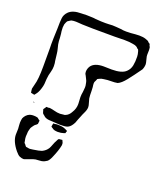

<svg xmlns="http://www.w3.org/2000/svg" viewBox="-151 -641 839 1011"><g transform="rotate(20 269.0 -135.0)"><path d="M433 -268Q420 -265 392 -265Q386 -265 377.5 -264.5Q369 -264 357 -262Q344 -261 333 -255L325 -251Q324 -250 321 -241L316 -231Q315 -229 315 -223Q315 -215 317 -203Q317 -189 318 -183Q318 -155 320 -141Q322 -131 326.5 -117.5Q331 -104 331 -95Q331 -81 322.5 -63.5Q314 -46 311 -37L302 -15Q297 0 295 4Q283 28 268 36Q257 42 236 42Q222 43 205 41.5Q188 40 181 40Q178 40 162 39Q146 38 135 31Q133 30 127 24Q120 19 119 17Q117 14 114 2Q112 -2 112 -3Q112 -5 114.5 -8.5Q117 -12 118 -13Q121 -19 123 -21Q124 -22 128 -21.5Q132 -21 134 -21Q141 -23 144 -22Q149 -22 156.5 -20Q164 -18 169 -17Q187 -12 203 -12Q209 -12 221 -14Q229 -14 232 -16Q251 -23 262 -45Q276 -67 276 -93Q276 -103 275 -112.5Q274 -122 274 -131Q274 -146 277 -161Q277 -166 278.5 -177Q280 -188 279 -197L276 -213Q275 -221 269 -232Q263 -243 261 -248Q257 -254 256 -258Q255 -261 255 -267Q255 -284 265 -299Q284 -325 334 -325L379 -324Q436 -324 458 -346Q474 -361 478.5 -383.5Q483 -406 482 -434Q482 -445 477 -462Q476 -463 475.5 -466Q475 -469 474 -470Q473 -472 467 -475Q464 -480 458 -483Q452 -487 438 -489Q419 -493 390 -493L334 -492Q183 -492 153 -494Q147 -494 131.5 -495.5Q116 -497 104 -496Q101 -495 97 -495Q93 -495 91 -494L84 -490Q81 -488 78 -486Q75 -484 72 -482Q68 -476 63 -462Q61 -450 61 -444Q61 -432 62 -423.5Q63 -415 64 -410L66 -387Q66 -369 69 -352Q71 -343 74.5 -329.5Q78 -316 79 -306L84 -264Q85 -260 86 -253Q87 -246 87 -236Q87 -220 82.5 -204Q78 -188 77 -182Q75 -172 74 -159.5Q73 -147 73 -142Q73 -121 62 -92Q56 -78 52 -73L45 -64Q45 -63 43.5 -61.5Q42 -60 41 -60H40Q37 -60 34.5 -61Q32 -62 30 -62Q28 -63 25.5 -63Q23 -63 22 -64Q21 -65 21 -69Q21 -73 20 -75L19 -86Q19 -88 25 -111Q35 -142 35 -216V-319Q35 -328 34.5 -341.5Q34 -355 35 -373L36 -402Q37 -411 37 -430Q37 -468 39.5 -488.5Q42 -509 58 -525Q80 -547 127 -547Q138 -548 158 -548Q179 -548 189 -547Q197 -547 209 -545Q231 -543 240 -543Q254 -542 264.5 -542.5Q275 -543 283 -543Q304 -545 325 -543Q334 -543 350 -541Q366 -538 382 -538Q408 -538 433 -541L455 -542Q477 -542 491 -537L504 -532Q508 -531 512 -525Q521 -519 521 -519L523 -511Q524 -509 526 -505.5Q528 -502 528 -499Q529 -495 529 -487Q529 -481 528.5 -470Q528 -459 529 -452Q530 -446 533.5 -433.5Q537 -421 538 -412Q538 -395 531 -380Q499 -335 475.5 -305.5Q452 -276 433 -268ZM51 -22Q48 -22 48 -24Q49 -25 49.5 -24Q50 -23 51 -23Q52 -22 54 -22Q56 -22 57 -21Q57 -19 53 -20Q51 -22 51 -22ZM245 213Q236 235 226 243Q225 244 219 247Q217 248 214 250Q211 252 207 253Q199 256 185.5 256.5Q172 257 165 258Q154 260 140 265.5Q126 271 117 274Q115 275 110.5 276.5Q106 278 104 278Q94 278 82 273Q72 269 58 252Q22 208 22 170L23 138Q23 133 21.5 118Q20 103 22 90L24 79Q28 69 36 60.5Q44 52 54 48Q67 43 87 45L98 47Q101 48 107 54Q114 58 114 59V61L113 70Q113 76 112 78Q110 81 105.5 84.5Q101 88 99 89Q94 94 86 106Q82 111 80.5 118.5Q79 126 78 128Q76 134 76 147L75 161Q75 173 78 185L80 196L86 202Q92 211 95 213Q97 214 103 214Q111 216 117 216Q123 216 133 214Q168 209 181 204Q202 194 213 176Q217 169 223 153Q229 137 234 129Q235 127 237.5 122Q240 117 242 116Q245 114 256 114Q257 113 260 113Q262 113 263 115Q264 117 264 118Q265 119 267.5 125Q270 131 269 141Q263 172 245 213ZM256 54 266 59Q268 59 268 60Q269 62 268 64.5Q267 67 266 68Q266 72 265 74Q264 75 261 75.5Q258 76 257 77Q243 82 223 82Q220 82 212.5 81Q205 80 201 78Q198 77 196 75.5Q194 74 193 73Q191 72 188.5 70.5Q186 69 184 67V65Q184 62 185 59Q186 56 186 54Q187 52 186.5 50.5Q186 49 187 48Q189 47 190.5 47.5Q192 48 193 48Q193 48 207 46Q223 46 234.5 47.5Q246 49 256 54Z"/></g></svg>

Font: Rubik-Burned
Style: Regular
Weight: 400
Designer: NaN (generative design), Hubert & Fischer (Rubik source font outlines)
Foundry: NaN, Hubert & Fischer
Version: Version 1.000